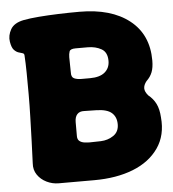

<svg xmlns="http://www.w3.org/2000/svg" viewBox="-51 -728 709 787"><g transform="rotate(-5 304.0 -334.5)"><path d="M159 12Q133 12 109.5 0.5Q86 -11 72 -31.5Q58 -52 60 -79Q62 -122 63.5 -170.5Q65 -219 66.5 -267.5Q68 -316 68 -362.5Q68 -409 67.5 -450Q67 -491 65 -522Q65 -530 58 -532Q51 -534 41.5 -537Q32 -540 23 -549.5Q14 -559 10 -584Q6 -609 20 -634Q34 -659 74 -667Q100 -672 137.5 -675Q175 -678 218.5 -679.5Q262 -681 305 -681Q435 -681 510 -622Q585 -563 585 -456Q585 -427 577.5 -408Q570 -389 554 -374Q542 -359 542 -345Q542 -331 556 -315Q576 -299 587 -277Q598 -255 600 -221Q607 -147 570.5 -94.5Q534 -42 465.5 -15Q397 12 305 12ZM300 -144 346 -145Q375 -146 398 -161.5Q421 -177 421 -208Q421 -238 402 -255Q383 -272 339 -273L289 -274Q270 -275 260 -264Q250 -253 250 -232V-174Q250 -160 258.5 -153.5Q267 -147 279 -145.5Q291 -144 300 -144ZM289 -406H324Q365 -406 385.5 -423.5Q406 -441 406 -470Q406 -506 382 -519.5Q358 -533 326 -533H276Q254 -533 250.5 -522.5Q247 -512 247 -499Q247 -475 247.5 -464.5Q248 -454 248 -437Q247 -417 259 -411.5Q271 -406 289 -406Z"/></g></svg>

Font: Winky Sans ExtraBold
Style: Regular
Weight: 800
Designer: Simon Atzbach
Foundry: typofactur
Version: Version 1.205